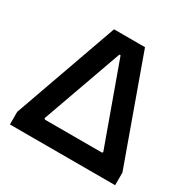

<svg xmlns="http://www.w3.org/2000/svg" viewBox="-157 -854 997 1004"><g transform="rotate(30 341.0 -351.5)"><path d="M28.8 0H664.1V-76.2L438.5 -703.1H251.5L28.8 -76.2ZM169.4 -119.1 341.8 -602.5H349.1L523.9 -118.7L519.5 -113.3H174.8Z"/></g></svg>

Font: Faust Sans Bold
Style: Regular
Weight: 700
Designer: Andreas Faust
Version: Version 1.003;Glyphs 3.1.2 (3151)